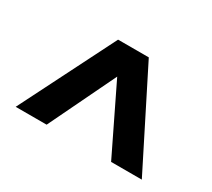

<svg xmlns="http://www.w3.org/2000/svg" viewBox="-87 -851 778 704"><g transform="rotate(30 302.0 -499.5)"><path d="M237 -700H367L569 -299H439L302 -581L166 -299H35Z"/></g></svg>

Font: Pathway Extreme 8pt Thin 12pt ExtraBold
Style: Regular
Weight: 800
Version: Version 1.001;gftools[0.9.26]